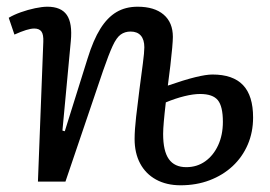

<svg xmlns="http://www.w3.org/2000/svg" viewBox="-20 -541 804 572"><path d="M480 -286Q529 -303 561.5 -311Q594 -319 613 -319Q674 -319 704 -287.5Q734 -256 734 -191Q734 -147 718 -110Q702 -73 673 -46Q644 -19 604.5 -4Q565 11 518 11Q476 11 445 -6Q414 -23 397.5 -54Q381 -85 381 -127Q381 -153 385.5 -193Q390 -233 395.5 -275Q401 -317 405.5 -351Q410 -385 410 -400Q410 -423 399.5 -435Q389 -447 369 -447Q352 -447 339.5 -438Q327 -429 315.5 -404Q304 -379 287 -330L175 0H93L109 -416Q110 -438 103.5 -447Q97 -456 82 -456Q72 -456 57.5 -451.5Q43 -447 23 -438L6 -488Q21 -497 42 -504.5Q63 -512 84.5 -516.5Q106 -521 121 -521Q162 -521 179 -496.5Q196 -472 191 -419L166 -152L173 -150L241 -367Q258 -422 279 -455.5Q300 -489 327 -505Q354 -521 390 -521Q440 -521 467.5 -497.5Q495 -474 495 -431Q495 -421 493 -398Q491 -375 487.5 -345.5Q484 -316 480 -286ZM474 -236Q472 -219 470.5 -204.5Q469 -190 468 -178.5Q467 -167 466.5 -158Q466 -149 466 -142Q466 -91 483 -67Q500 -43 535 -43Q567 -43 591.5 -60.5Q616 -78 630 -108.5Q644 -139 644 -178Q644 -224 629 -242.5Q614 -261 576 -261Q556 -261 529.5 -254.5Q503 -248 474 -236Z"/></svg>

Font: Literata
Style: Italic
Weight: 400
Italic angle: -2°
Designer: Latin by Veronika Burian and Jose Scaglione. Greek by Irene Vlachou. Cyrillic by Vera Evstafieva
Foundry: TypeTogether
Version: Version 3.103;gftools[0.9.29]